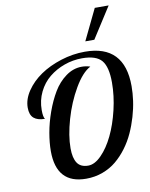

<svg xmlns="http://www.w3.org/2000/svg" viewBox="-105 -1076 907 1158"><g transform="rotate(-10 348.5 -497.0)"><path d="M469.2 -655.8Q418.5 -629.4 370.4 -546.6Q322.3 -463.9 294.2 -366Q266.1 -268.1 266.1 -190.9Q266.1 -131.3 286.6 -100.6Q307.1 -69.8 354 -69.8Q393.6 -69.8 435.1 -112.1Q476.6 -154.3 508.5 -220.5Q540.5 -286.6 560.8 -372.1Q581.1 -457.5 581.1 -539.1Q581.1 -634.3 547.9 -674.1Q514.6 -713.9 428.2 -713.9Q372.1 -713.9 319.6 -695.1Q267.1 -676.3 225.8 -642.8Q184.6 -609.4 159.7 -558.6Q134.8 -507.8 134.8 -448.2Q134.8 -405.8 145 -393.1Q100.6 -393.1 77.4 -412.8Q54.2 -432.6 54.2 -477.1Q54.2 -528.3 88.1 -578.6Q122.1 -628.9 176.8 -666.3Q231.4 -703.6 304.4 -726.8Q377.4 -750 452.1 -750Q693.8 -750 693.8 -497.1Q693.8 -454.1 687.3 -407.5Q680.7 -360.8 666.3 -311.8Q651.9 -262.7 631.1 -217Q610.4 -171.4 580.1 -130.6Q549.8 -89.8 513.4 -59.6Q477.1 -29.3 429.4 -11.7Q381.8 5.9 328.1 5.9Q146 5.9 146 -194.8Q146 -245.1 156.5 -305.7Q167 -366.2 189.7 -429.9Q212.4 -493.7 243.4 -545.7Q274.4 -597.7 320.1 -630.9Q365.7 -664.1 418 -664.1Q443.8 -664.1 469.2 -655.8ZM465.8 -811 557.1 -1000H642.1L521 -811Z"/></g></svg>

Font: Lobster Two
Style: Italic
Weight: 400
Designer: Pablo Impallari
Foundry: Pablo Impallari. www.impallari.com
Version: Version 1.006